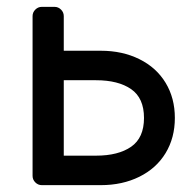

<svg xmlns="http://www.w3.org/2000/svg" viewBox="-20 -540 564 560"><path d="M75 -493Q75 -504 83 -512Q91 -520 102 -520H139Q150 -520 158 -512Q166 -504 166 -493V-392H274Q337 -392 386.5 -367.5Q436 -343 463 -298.5Q490 -254 490 -196Q490 -138 463 -93.5Q436 -49 386.5 -24.5Q337 0 274 0H102Q91 0 83 -8Q75 -16 75 -27ZM166 -306V-86H260Q325 -86 362.5 -112Q400 -138 400 -196Q400 -254 362.5 -280Q325 -306 260 -306Z"/></svg>

Font: Rubik
Style: Regular
Weight: 400
Designer: Hubert & Fischer
Foundry: Hubert & Fischer
Version: Version 1.100